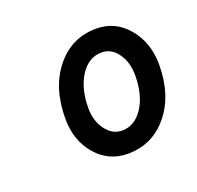

<svg xmlns="http://www.w3.org/2000/svg" viewBox="-62 -773 406 396"><g transform="rotate(-20 140.5 -574.5)"><path d="M158 -442Q116 -442 88.5 -474Q61 -506 61 -554Q61 -622 95.5 -664.5Q130 -707 184 -707Q226 -707 253.5 -674Q281 -641 281 -593Q281 -526 246.5 -484Q212 -442 158 -442ZM163 -491Q191 -491 209 -518.5Q227 -546 227 -589Q227 -618 213 -637.5Q199 -657 178 -657Q149 -657 131 -629Q113 -601 113 -558Q113 -530 127.5 -510.5Q142 -491 163 -491Z"/></g></svg>

Font: Asap Condensed Condensed Medium
Style: Italic
Weight: 500
Width: 3
Italic angle: -6°
Designer: Pablo Cosgaya
Foundry: Omnibus-Type
Version: Version 3.001; ttfautohint (v1.8.4.7-5d5b)